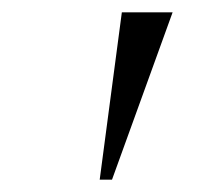

<svg xmlns="http://www.w3.org/2000/svg" viewBox="-20 -842 322 312"><path d="M260.5 -822 162 -550H142L178 -822Z"/></svg>

Font: Merriweather 144pt Light
Style: Italic
Weight: 300
Italic angle: -7.8°
Version: Version 2.101